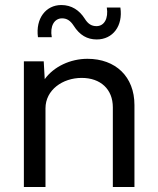

<svg xmlns="http://www.w3.org/2000/svg" viewBox="-20 -744 628 764"><path d="M131 -596H186C178 -640 196 -671 227 -671C246 -671 260 -662 273 -642C297 -604 327 -587 365 -587C429 -587 470 -641 459 -714H405C412 -671 395 -640 364 -640C344 -640 330 -649 317 -670C296 -703 265 -724 224 -724C163 -724 121 -671 131 -596ZM328 -510C260 -510 194 -479 158 -429L154 -500H75V0H161V-313C161 -386 229 -434 305 -434C380 -434 429 -389 429 -317V0H515V-326C515 -439 440 -510 328 -510Z"/></svg>

Font: Oakes
Style: Regular
Weight: 400
Designer: Samuel Oakes
Foundry: Samuel Oakes
Version: Version 1.003;PS 001.003;hotconv 1.0.88;makeotf.lib2.5.64775